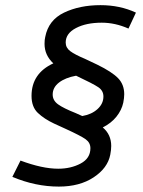

<svg xmlns="http://www.w3.org/2000/svg" viewBox="-20 -706 549 738"><path d="M232.5 -542.5Q232.5 -522.5 250 -509.4Q267.5 -496.2 308.8 -478.8Q343.8 -462.5 353.8 -457.5Q410 -430 433.8 -405.6Q457.5 -381.2 457.5 -343.8Q457.5 -330 453.8 -311.2Q447.5 -282.5 427.5 -257.5Q407.5 -232.5 375 -216.2Q407.5 -188.8 407.5 -145Q407.5 -130 403.8 -111.2Q393.8 -60 340 -24.4Q286.2 11.2 206.2 11.2Q116.2 11.2 27.5 -26.2L58.8 -88.8Q142.5 -57.5 203.8 -57.5Q252.5 -57.5 290 -77.5Q327.5 -97.5 327.5 -136.2Q327.5 -157.5 309.4 -170.6Q291.2 -183.8 231.2 -211.2L187.5 -231.2Q150 -248.8 125.6 -271.9Q101.2 -295 101.2 -337.5Q101.2 -423.8 185 -462.5Q151.2 -493.8 151.2 -537.5Q151.2 -553.8 153.8 -563.8Q166.2 -628.8 226.2 -657.5Q286.2 -686.2 366.2 -686.2Q441.2 -686.2 502.5 -657.5L473.8 -596.2Q422.5 -618.8 371.2 -618.8Q311.2 -618.8 271.9 -598.1Q232.5 -577.5 232.5 -542.5ZM272.5 -415Q231.2 -407.5 206.9 -388.8Q182.5 -370 182.5 -342.5Q182.5 -320 203.1 -305Q223.8 -290 271.2 -271.2L296.2 -260Q332.5 -266.2 355 -286.9Q377.5 -307.5 377.5 -335Q377.5 -357.5 358.1 -370.6Q338.8 -383.8 272.5 -415Z"/></svg>

Font: Cambay
Style: Italic
Weight: 400
Italic angle: -11°
Designer: Pooja Saxena
Foundry: Pooja Saxena
Version: Version 1.019;PS 001.019;hotconv 1.0.70;makeotf.lib2.5.58329